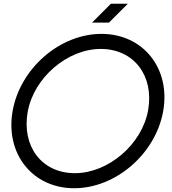

<svg xmlns="http://www.w3.org/2000/svg" viewBox="-20 -990 913 1020"><path d="M569 -970 469 -870H559L659 -970ZM767 -405C735 -223 555 -70 378 -70C201 -70 95 -213 127 -395C159 -577 338 -730 515 -730C692 -730 799 -587 767 -405ZM847 -400C887 -627 740 -810 519 -810C298 -810 87 -627 47 -400C7 -173 153 10 374 10C595 10 807 -173 847 -400Z"/></svg>

Font: Gauge
Style: Italic
Weight: 400
Italic angle: -80°
Designer: Daniel Pimley
Foundry: Daniel Pimley
Version: Version 1.000;PS 001.001;hotconv 1.0.56